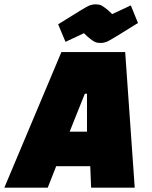

<svg xmlns="http://www.w3.org/2000/svg" viewBox="-70 -865 699 885"><path d="M150 0H-50L213 -625H507L551 0H350L346 -99H189ZM321 -433 251 -258H331V-433ZM447 -800 533 -840 566 -759Q437 -678 422.5 -672.5Q408 -667 395.5 -667Q383 -667 375 -669Q367 -671 359 -676.5Q351 -682 346 -686Q338 -691 317 -712L232 -672L198 -753Q327 -834 341.5 -839.5Q356 -845 368.5 -845Q381 -845 389 -843Q397 -841 405 -835.5Q413 -830 418 -826Q426 -821 447 -800Z"/></svg>

Font: Changa One
Style: Italic
Weight: 400
Italic angle: -12°
Designer: Eduardo Rodriguez Tunni
Foundry: Eduardo Rodriguez Tunni
Version: Version 1.003